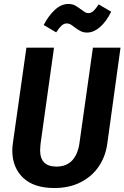

<svg xmlns="http://www.w3.org/2000/svg" viewBox="-20 -932 627 967"><path d="M520 -206Q511 -143 477 -93Q443 -43 386 -14Q329 15 254 15Q150 15 96 -37Q42 -89 42 -174Q42 -193 45 -212L113 -692H252L184 -206Q182 -186 182 -176Q182 -93 264 -93Q315 -93 343.5 -124Q372 -155 380 -210L448 -692H587ZM355 -795Q343 -805 334.5 -809.5Q326 -814 317 -814Q302 -814 290 -803Q278 -792 263 -769L200 -806Q225 -854 257 -883Q289 -912 324 -912Q344 -912 357 -905Q370 -898 389 -884Q402 -874 409 -870Q416 -866 425 -866Q439 -866 450.5 -876.5Q462 -887 477 -910L540 -873Q516 -824 484 -796Q452 -768 418 -768Q401 -768 386.5 -775Q372 -782 355 -795Z"/></svg>

Font: Fira Sans Condensed SemiBold
Style: Italic
Weight: 600
Width: 3
Italic angle: -8°
Designer: bBox Type GmbH & Carrois Corporate GbR & Edenspiekermann AG
Foundry: bBox Type GmbH & Carrois Corporate GbR & Edenspiekermann AG
Version: Version 4.301